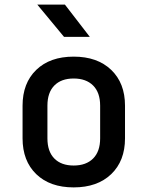

<svg xmlns="http://www.w3.org/2000/svg" viewBox="-20 -805 640 834"><path d="M300 9Q197 9 137.5 -48.5Q78 -106 78 -204V-346Q78 -444 137.5 -501.5Q197 -559 300 -559Q403 -559 463 -501.5Q523 -444 523 -346V-204Q523 -106 463 -48.5Q403 9 300 9ZM300 -86Q354 -86 384.5 -116.5Q415 -147 415 -204V-346Q415 -403 384.5 -433.5Q354 -464 300 -464Q246 -464 216 -433.5Q186 -403 186 -346V-204Q186 -147 216 -116.5Q246 -86 300 -86ZM258 -645 142 -785H262L370 -645Z"/></svg>

Font: Tiny SemiBold
Style: Regular
Weight: 600
Designer: Philipp Nurullin, Konstantin Bulenkov
Foundry: JetBrains
Version: Version 2.251; ttfautohint (v1.8.4.7-5d5b)